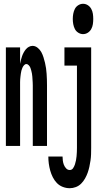

<svg xmlns="http://www.w3.org/2000/svg" viewBox="-20 -770 540 1013"><path d="M11 0V-520H86V-433Q88 -444 90.5 -454Q93 -464 96.5 -474Q100 -484 105 -493Q110 -502 116.5 -510Q123 -518 132.5 -523Q142 -528 152 -528Q166 -528 178.5 -518Q191 -508 198 -495Q205 -482 209.5 -467.5Q214 -453 217.5 -438.5Q221 -424 223 -409.5Q225 -395 226 -380Q227 -365 227.5 -350Q228 -335 228 -320V0H153V-320Q153 -328 152.5 -335.5Q152 -343 151.5 -351Q151 -359 150.5 -366.5Q150 -374 148.5 -382Q147 -390 145 -397.5Q143 -405 140.5 -412Q138 -419 132 -425.5Q126 -432 119 -432Q112 -432 106.5 -425.5Q101 -419 98 -412Q95 -405 93 -397.5Q91 -390 90 -382Q89 -374 88 -366.5Q87 -359 86.5 -351Q86 -343 86 -335.5Q86 -328 86 -320V0ZM418 -590Q405 -590 393 -597.5Q381 -605 375 -617Q369 -629 366.5 -642.5Q364 -656 364 -670Q364 -684 366.5 -697.5Q369 -711 375 -723Q381 -735 393 -742.5Q405 -750 418 -750Q432 -750 443.5 -742.5Q455 -735 461.5 -723Q468 -711 470 -697.5Q472 -684 472 -670Q472 -656 470 -642.5Q468 -629 461.5 -617Q455 -605 443.5 -597.5Q432 -590 418 -590ZM348 223Q329 223 311 216Q293 209 280 195.5Q267 182 258.5 165Q250 148 245 130Q240 112 237.5 93.5Q235 75 235 56H310Q310 67 311.5 78Q313 89 317 99.5Q321 110 329 118.5Q337 127 348 127Q359 127 365.5 117.5Q372 108 375.5 97Q379 86 381 75.5Q383 65 384 54Q385 43 385.5 32Q386 21 386 10V-424H320V-520H461V10Q461 27 460.5 43.5Q460 60 457.5 77Q455 94 451.5 110Q448 126 442.5 141.5Q437 157 428.5 172Q420 187 408 199Q396 211 380 217Q364 223 348 223Z"/></svg>

Font: Iosevka Fixed
Style: Bold
Weight: 700
Monospace: yes
Designer: Belleve Invis
Foundry: Belleve Invis
Version: Version 32.3.0